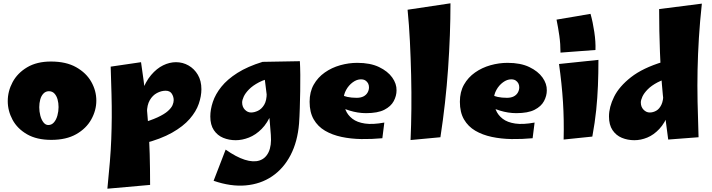

<svg xmlns="http://www.w3.org/2000/svg" viewBox="-20 -836 4315 1164"><path d="M291 12Q202.7 12 143.8 -22Q85 -56 56 -110Q27 -164 27 -223Q27 -283 56.4 -338Q85.8 -393 144.5 -428Q203.3 -463 289 -463Q380.7 -463 441.8 -428.5Q502.9 -394 533.4 -340Q564 -286 564 -226Q564 -167 533.4 -112Q502.8 -57 442.2 -22.5Q381.6 12 291 12ZM272.8 -78Q293 -78 307 -94Q321 -110 328 -135.5Q335 -161 335 -187Q335 -211.5 329 -233.3Q323 -255 310 -269Q297 -283 276.5 -283Q257 -283 243.5 -269Q230 -255 224 -232.8Q218 -210.6 218 -186Q218 -160 224.5 -135Q231 -110 243.5 -94Q256 -78 272.8 -78Z M631 308Q640 219 646 146Q652 73 654.5 7.5Q657 -58 657.5 -124Q658 -190 656 -265Q654 -340 651 -432L835 -459Q852 -345 862.5 -252Q873 -159 879 -74.5Q885 10 887.5 97Q890 184 890 285ZM851 34 822 -85Q893 -105 935 -124.5Q977 -144 998 -163Q1019 -182 1026 -198.5Q1033 -215 1033 -229Q1033 -250 1021.5 -268Q1010 -286 984 -286Q958 -286 931.5 -272Q905 -258 888 -228.5Q871 -199 871 -153L812 -126Q817 -215 839.5 -278Q862 -341 896 -381Q930 -421 969 -440Q1008 -459 1047 -459Q1088 -459 1123 -439Q1158 -419 1179.5 -382.5Q1201 -346 1201 -295Q1201 -253 1185 -206.5Q1169 -160 1130 -115Q1091 -70 1023 -31.5Q955 7 851 34Z M1275 260 1348 71Q1412 116 1464 132.5Q1516 149 1553 137Q1590 125 1608.5 86Q1627 47 1622 -18Q1619 -62 1615 -104Q1611 -146 1605 -195.5Q1599 -245 1591 -309Q1583 -373 1572 -461L1798 -465Q1800 -430 1800.5 -382.5Q1801 -335 1800 -282.5Q1799 -230 1797.5 -179.5Q1796 -129 1793 -87Q1784 23 1741.5 104.5Q1699 186 1629.5 233Q1560 280 1469.5 288Q1379 296 1275 260ZM1409 14Q1368 14 1333 -0.5Q1298 -15 1276.5 -47Q1255 -79 1255 -130Q1255 -172 1270.5 -218.5Q1286 -265 1322 -310Q1358 -355 1419.5 -394Q1481 -433 1572 -461L1644 -367Q1588 -357 1550 -337Q1512 -317 1489.5 -294Q1467 -271 1457.5 -250Q1448 -229 1448 -215Q1448 -188 1464.5 -171Q1481 -154 1502 -154Q1522 -154 1544 -164.5Q1566 -175 1581.5 -200.5Q1597 -226 1597 -272L1656 -299Q1651 -210 1626.5 -150Q1602 -90 1566 -54Q1530 -18 1489 -2Q1448 14 1409 14Z M2298 2Q2234 8 2170.5 7Q2107 6 2050.5 -6Q1994 -18 1950.5 -43.5Q1907 -69 1882 -112Q1857 -155 1857 -219Q1857 -279 1882 -323Q1907 -367 1949 -396.5Q1991 -426 2042.5 -440.5Q2094 -455 2146 -455Q2225 -455 2278 -429.5Q2331 -404 2358 -366Q2385 -328 2384 -288Q2384 -255 2367 -223Q2350 -191 2310 -170.5Q2270 -150 2199 -150Q2174 -150 2149 -154Q2124 -158 2099.5 -165.5Q2075 -173 2052 -183.5Q2029 -194 2009 -207L2038 -266Q2060 -254 2085.5 -248.5Q2111 -243 2142 -243Q2167 -243 2183.5 -251.5Q2200 -260 2208.5 -275Q2217 -290 2217 -307Q2217 -320 2211.5 -330.5Q2206 -341 2195.5 -348Q2185 -355 2168 -355Q2143 -355 2118.5 -337Q2094 -319 2078.5 -291Q2063 -263 2063 -232Q2063 -199 2075.5 -168.5Q2088 -138 2116.5 -116Q2145 -94 2192.5 -87Q2240 -80 2310 -93Z M2650 -4 2469 13Q2473 -76 2474 -176.5Q2475 -277 2472.5 -381Q2470 -485 2465 -586Q2460 -687 2451 -777L2711 -816Q2711 -628 2696.5 -420Q2682 -212 2650 -4Z M3209 2Q3145 8 3081.5 7Q3018 6 2961.5 -6Q2905 -18 2861.5 -43.5Q2818 -69 2793 -112Q2768 -155 2768 -219Q2768 -279 2793 -323Q2818 -367 2860 -396.5Q2902 -426 2953.5 -440.5Q3005 -455 3057 -455Q3136 -455 3189 -429.5Q3242 -404 3269 -366Q3296 -328 3295 -288Q3295 -255 3278 -223Q3261 -191 3221 -170.5Q3181 -150 3110 -150Q3085 -150 3060 -154Q3035 -158 3010.5 -165.5Q2986 -173 2963 -183.5Q2940 -194 2920 -207L2949 -266Q2971 -254 2996.5 -248.5Q3022 -243 3053 -243Q3078 -243 3094.5 -251.5Q3111 -260 3119.5 -275Q3128 -290 3128 -307Q3128 -320 3122.5 -330.5Q3117 -341 3106.5 -348Q3096 -355 3079 -355Q3054 -355 3029.5 -337Q3005 -319 2989.5 -291Q2974 -263 2974 -232Q2974 -199 2986.5 -168.5Q2999 -138 3027.5 -116Q3056 -94 3103.5 -87Q3151 -80 3221 -93Z M3378 -517Q3378 -570 3371 -619Q3364 -668 3354 -717L3560 -752Q3574 -703 3583 -642Q3592 -581 3590 -533ZM3571 -8 3397 10Q3400 -109 3393 -218.5Q3386 -328 3369 -448L3608 -473Q3608 -390 3605 -316.5Q3602 -243 3594.5 -169Q3587 -95 3571 -8Z M4215 -4 4031 10Q4011 -131 3998.5 -261Q3986 -391 3981 -519.5Q3976 -648 3976 -781L4235 -814Q4223 -703 4217 -605Q4211 -507 4209 -413Q4207 -319 4209 -219.5Q4211 -120 4215 -4ZM3826 14Q3785 14 3750 -0.5Q3715 -15 3693.5 -47Q3672 -79 3672 -130Q3672 -187 3703 -249.5Q3734 -312 3805.5 -368Q3877 -424 3999 -461L4061 -367Q4005 -357 3967 -337Q3929 -317 3906.5 -294Q3884 -271 3874.5 -250Q3865 -229 3865 -215Q3865 -188 3881.5 -171Q3898 -154 3919 -154Q3939 -154 3958 -164.5Q3977 -175 3989.5 -200.5Q4002 -226 4002 -272L4061 -299Q4056 -210 4033.5 -150Q4011 -90 3977 -54Q3943 -18 3904 -2Q3865 14 3826 14Z"/></svg>

Font: Marhey Light
Style: Regular
Weight: 300
Designer: Nur Syamsi & Bustanul Arifin
Foundry: Namelatype
Version: Version 1.000